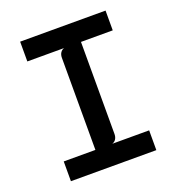

<svg xmlns="http://www.w3.org/2000/svg" viewBox="-132 -833 864 940"><g transform="rotate(-20 300.0 -363.5)"><path d="M77.5 0V-103H242.5V-582.5Q242.5 -598.5 249.5 -609.2Q256.5 -620 269 -624H77.5V-727H522.5V-624H357V-144.5Q357 -129 350.2 -118Q343.5 -107 330.5 -103H522.5V0Z"/></g></svg>

Font: Spline Sans Mono Medium
Style: Regular
Weight: 500
Monospace: yes
Version: Version 1.004